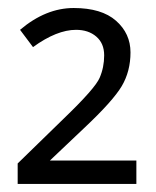

<svg xmlns="http://www.w3.org/2000/svg" viewBox="-20 -743 387 477"><path d="M168.9 -668.9Q121.1 -668.9 62 -626L29.8 -668.9Q93.8 -723.1 163.1 -723.1Q232.4 -723.1 268.3 -691.4Q304.2 -659.7 304.2 -612.8Q304.2 -565.9 282.5 -529.1Q260.7 -492.2 189 -424.8L104 -344.2H318.8V-286.1H23.9V-336.9L139.2 -449.2Q216.3 -523.4 227.5 -549.6Q238.8 -575.7 238.8 -605.5Q238.8 -635.3 219.2 -652.1Q199.7 -668.9 168.9 -668.9Z"/></svg>

Font: OpenSans-Regular
Style: Regular
Weight: 400
Foundry: Ascender Corporation
Version: Version 1.10